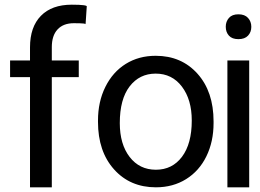

<svg xmlns="http://www.w3.org/2000/svg" viewBox="-20 -802 1111 819"><path d="M108 -3V-473H23V-544H108V-600Q108 -687 154.5 -734.5Q201 -782 286 -782Q356 -782 350 -773L345 -698Q351 -703 295 -703Q250 -703 225.5 -676.5Q201 -650 201 -601V-544H316V-473H201V-3Z M398 -288Q398 -368 429.5 -431.5Q461 -495 516.5 -529.5Q572 -564 644 -564Q754 -564 822.5 -487.5Q891 -411 891 -284V-277Q891 -198 860.5 -135.5Q830 -73 774 -38Q718 -3 645 -3Q535 -3 466.5 -79.5Q398 -156 398 -282ZM645 -78Q715 -78 756.5 -133.5Q798 -189 798 -288Q798 -377 756 -432.5Q714 -488 644 -488Q575 -488 533 -433.5Q491 -379 491 -277Q491 -187 533 -132.5Q575 -78 645 -78Z M1043 -3H950V-544H1043ZM943 -688Q943 -710 956.5 -725.5Q970 -741 997 -741Q1024 -741 1038 -725.5Q1052 -710 1052 -687.5Q1052 -665 1038 -650Q1024 -635 997 -635Q970 -635 956.5 -650Q943 -665 943 -688Z"/></svg>

Font: lipipragatuchhi
Style: Regular
Weight: 400
Designer: Abhinash Majhi
Version: Version 1.000